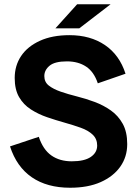

<svg xmlns="http://www.w3.org/2000/svg" viewBox="-20 -868 651 901"><path d="M309 13Q201 13 129.5 -36Q58 -85 27 -181L162 -226Q182 -166 221 -138.5Q260 -111 317 -111Q376 -111 406 -131.5Q436 -152 436 -185Q436 -216 415 -236Q394 -256 359 -268.5Q324 -281 283 -292.5Q242 -304 201 -318Q160 -332 125 -354.5Q90 -377 69.5 -412.5Q49 -448 49 -502Q49 -560 79 -605Q109 -650 167 -676.5Q225 -703 306 -703Q404 -703 472.5 -656.5Q541 -610 569 -522L439 -477Q421 -531 384 -555.5Q347 -580 294 -580Q237 -580 212.5 -559.5Q188 -539 188 -511Q188 -483 209 -466.5Q230 -450 264.5 -438Q299 -426 341 -415.5Q383 -405 424.5 -389.5Q466 -374 500.5 -349.5Q535 -325 556 -287Q577 -249 577 -192Q577 -132 544.5 -86Q512 -40 452.5 -13.5Q393 13 309 13ZM240 -735 342 -848H499L352 -735Z"/></svg>

Font: Radio Canada Big SemiBold
Style: Regular
Weight: 600
Designer: Étienne Aubert Bonn
Foundry: Coppers and Brasses
Version: Version 1.001